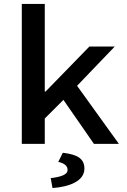

<svg xmlns="http://www.w3.org/2000/svg" viewBox="-20 -726 639 969"><path d="M90 0H206V-128L300 -222L454 0H580L369 -293L559 -491H431L210 -264H206V-706H90ZM297 45 274 91C303 98 321 109 321 132C321 156 286 167 236 173L245 223C330 217 406 188 406 125C406 78 376 54 297 45Z"/></svg>

Font: Source Code Pro Semibold
Style: Regular
Weight: 600
Monospace: yes
Designer: Paul D. Hunt
Foundry: Adobe Systems Incorporated
Version: Version 1.017;PS 1.000;hotconv 1.0.70;makeotf.lib2.5.5900